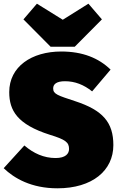

<svg xmlns="http://www.w3.org/2000/svg" viewBox="-26 -998 644 1040"><path d="M453 -978 314 -891 174 -978 101 -893 248 -745H379L526 -893ZM306 -719C145 -719 24 -637 24 -499C24 -399 68 -324 244 -268C329 -242 348 -227 348 -191C348 -166 330 -142 275 -142C212 -142 156 -167 106 -210L-6 -87C51 -32 144 22 285 22C474 22 588 -74 588 -212C588 -335 531 -401 381 -450C287 -481 262 -488 262 -519C262 -542 280 -558 326 -558C380 -558 428 -539 473 -503L573 -621C508 -684 421 -719 306 -719Z"/></svg>

Font: Fira Sans Ultra
Style: Regular
Weight: 950
Designer: Carrois Corporate & Edenspiekermann AG
Foundry: Carrois Corporate GbR & Edenspiekermann AG
Version: Version 4.203;PS 004.203;hotconv 1.0.88;makeotf.lib2.5.64775